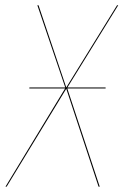

<svg xmlns="http://www.w3.org/2000/svg" viewBox="-41 -700 463 720"><path d="M402.3 -680.2 211.9 -372.1H355V-368.2H211.4L333 0H328.6L207.5 -367.2L-16.1 0H-20.5L203.1 -368.2H68.8L69.3 -372.1H203.6L99.1 -680.2H103.5L207.5 -372.1L397.9 -680.2Z"/></svg>

Font: Fira Sans Compressed Four
Style: Italic
Weight: 100
Width: 3
Italic angle: -8°
Designer: Carrois Corporate & Edenspiekermann AG
Foundry: Carrois Corporate GbR & Edenspiekermann AG
Version: Version 4.203;PS 004.203;hotconv 1.0.88;makeotf.lib2.5.64775